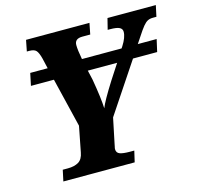

<svg xmlns="http://www.w3.org/2000/svg" viewBox="-104 -825 969 936"><g transform="rotate(-15 380.5 -357.0)"><path d="M761 -714 749 -658H732Q716 -658 705 -652.5Q694 -647 681.5 -632Q669 -617 647 -583L627 -553H722L708 -491H586L418 -239L392 -114Q391 -106 389 -99Q387 -92 387 -87Q387 -68 403.5 -62Q420 -56 453 -56H476L463 0H103L115 -56H141Q174 -56 195 -68.5Q216 -81 222 -115L247 -243L187 -491H71L84 -553H172L160 -605Q152 -636 142 -647Q132 -658 107 -658H95L106 -714H426L415 -658H375Q336 -658 336 -626Q336 -601 345 -553H545L551 -562Q576 -601 576 -629Q576 -644 562 -651Q548 -658 515 -658H503L517 -714ZM506 -491H358L369 -443Q386 -345 388 -293Q401 -327 456 -414Z"/></g></svg>

Font: Noto Serif NarrowExtraBold
Style: Italic
Weight: 800
Width: 4
Italic angle: -12°
Designer: Monotype Design Team
Foundry: Monotype Imaging Inc.
Version: Version 1.001